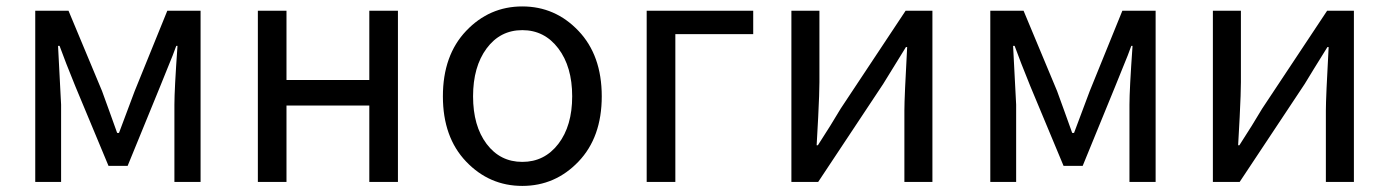

<svg xmlns="http://www.w3.org/2000/svg" viewBox="-20 -577 4406 609"><path d="M91.8 0V-543H197.3L303.7 -288.1Q311.5 -266.6 327.6 -222.2Q343.8 -177.7 351.6 -155.3H357.4Q405.3 -282.2 407.2 -288.1L510.7 -543H616.2V0H533.2V-245.1Q533.2 -293 543 -431.6H539.1Q530.3 -406.2 511.2 -360.4Q492.2 -314.5 488.3 -303.7L384.8 -50.8H324.2L218.8 -303.7Q186.5 -382.8 168.9 -431.6H164.1Q173.8 -246.1 173.8 -245.1V0Z M797.9 0V-543H888.7V-323.2H1151.4V-543H1242.2V0H1151.4V-242.2H888.7V0Z M1814.9 -64.5Q1741.2 12.7 1636.7 12.7Q1532.2 12.7 1458.5 -64.5Q1384.8 -141.6 1384.8 -271.5Q1384.8 -401.4 1458.5 -479Q1532.2 -556.6 1636.7 -556.6Q1741.2 -556.6 1814.9 -479Q1888.7 -401.4 1888.7 -271.5Q1888.7 -141.6 1814.9 -64.5ZM1523.4 -120.6Q1566.4 -63.5 1636.7 -63.5Q1707 -63.5 1751 -120.6Q1794.9 -177.7 1794.9 -271.5Q1794.9 -365.2 1751 -423.3Q1707 -481.4 1636.7 -481.4Q1566.4 -481.4 1523.4 -423.3Q1480.5 -365.2 1480.5 -271.5Q1480.5 -177.7 1523.4 -120.6Z M2031.2 0V-543H2369.1V-468.8H2122.1V0Z M2490.2 0V-543H2579.1V-316.4Q2579.1 -283.2 2575.2 -205.6Q2571.3 -127.9 2570.3 -116.2H2574.2Q2617.2 -182.6 2646.5 -232.4L2852.5 -543H2937.5V0H2848.6V-226.6Q2848.6 -267.6 2857.4 -427.7H2853.5Q2801.8 -344.7 2781.2 -310.5L2575.2 0Z M3121.1 0V-543H3226.6L3333 -288.1Q3340.8 -266.6 3356.9 -222.2Q3373 -177.7 3380.9 -155.3H3386.7Q3434.6 -282.2 3436.5 -288.1L3540 -543H3645.5V0H3562.5V-245.1Q3562.5 -293 3572.3 -431.6H3568.4Q3559.6 -406.2 3540.5 -360.4Q3521.5 -314.5 3517.6 -303.7L3414.1 -50.8H3353.5L3248 -303.7Q3215.8 -382.8 3198.2 -431.6H3193.4Q3203.1 -246.1 3203.1 -245.1V0Z M3827.1 0V-543H3916V-316.4Q3916 -283.2 3912.1 -205.6Q3908.2 -127.9 3907.2 -116.2H3911.1Q3954.1 -182.6 3983.4 -232.4L4189.5 -543H4274.4V0H4185.5V-226.6Q4185.5 -267.6 4194.3 -427.7H4190.4Q4138.7 -344.7 4118.2 -310.5L3912.1 0Z"/></svg>

Font: Nasu
Style: Regular
Weight: 400
Designer: Ryoko NISHIZUKA (kana &amp; ideographs); Paul D. Hunt (Latin, Greek &amp; Cyrillic); Wenlong ZHANG (bopomofo); Sandoll C
Version: Version 2014.1215